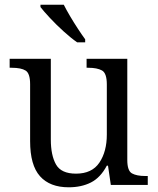

<svg xmlns="http://www.w3.org/2000/svg" viewBox="-20 -786 671 816"><path d="M272 10Q192 10 150 -37Q108 -84 108 -186V-428Q108 -474 89 -486Q70 -498 30 -498H21V-536H196V-193Q196 -126 218 -87Q240 -48 303 -48Q371 -48 402.5 -95Q434 -142 434 -214V-427Q434 -475 413.5 -486.5Q393 -498 355 -498H348V-536H521V-106Q521 -60 541 -49Q561 -38 597 -38H608V0H451L439 -82H434Q407 -31 366.5 -10.5Q326 10 272 10ZM308 -606Q282 -624 250.5 -652.5Q219 -681 192 -710Q165 -739 152 -756V-766H251Q262 -744 278 -717Q294 -690 311 -664Q328 -638 342 -619V-606Z"/></svg>

Font: Noto Serif Hentaigana
Style: Regular
Weight: 400
Designer: Kazuhiro Yamada
Foundry: nipponia
Version: Version 1.000; ttfautohint (v1.8.4.7-5d5b)